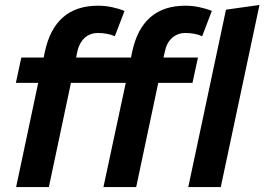

<svg xmlns="http://www.w3.org/2000/svg" viewBox="-20 -754 1066 774"><path d="M45 0 134 -420H44L66 -522H156L161 -546Q201 -731 375 -731Q404 -731 432 -725Q460 -719 482 -710L443 -608Q427 -615 409.5 -618Q392 -621 375 -621Q343 -621 321.5 -601.5Q300 -582 292 -548L287 -522H508L513 -546Q553 -731 727 -731Q756 -731 784 -725Q812 -719 834 -710L795 -608Q779 -615 762 -618Q745 -621 728 -621Q696 -621 674 -601.5Q652 -582 645 -548L639 -522H778L756 -420H618L529 0H397L487 -420H266L177 0ZM739 0 891 -715 1026 -734 870 0Z"/></svg>

Font: Radio Canada SemiBold
Style: Italic
Weight: 600
Italic angle: -12°
Designer: Charles Daoud, Etienne Aubert Bonn, Alexandre Saumier Demers, Jacques Le Bailly
Foundry: Radio-Canada
Version: Version 2.104; ttfautohint (v1.8.4.7-5d5b);gftools[0.9.28.de